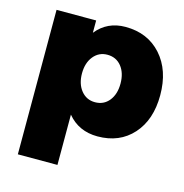

<svg xmlns="http://www.w3.org/2000/svg" viewBox="-109 -652 906 947"><g transform="rotate(15 344.0 -178.5)"><path d="M417 -550.8Q530.8 -550.8 599.9 -473.6Q668.9 -396.5 668.9 -269Q668.9 -143.6 601.6 -68.4Q534.2 6.8 421.9 6.8Q325.7 6.8 268.1 -63V193.8H65.9V-543.9H268.1V-481Q324.2 -550.8 417 -550.8ZM366.2 -152.8Q411.1 -152.8 438 -186.3Q464.8 -219.7 464.8 -273.9Q464.8 -328.1 438 -361.6Q411.1 -395 366.2 -395Q322.8 -395 295.4 -361.3Q268.1 -327.6 268.1 -273.9Q268.1 -220.2 295.4 -186.5Q322.8 -152.8 366.2 -152.8Z"/></g></svg>

Font: Montserrat arm ExtraBold
Style: Regular
Weight: 800
Designer: Julieta Ulanovsky
Foundry: Julieta Ulanovsky
Version: Version 6.000;PS 006.000;hotconv 1.0.88;makeotf.lib2.5.64775